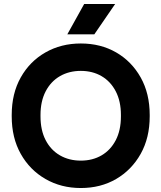

<svg xmlns="http://www.w3.org/2000/svg" viewBox="-20 -933 813 967"><path d="M387 14Q288 14 209 -31.5Q130 -77 84.5 -158Q39 -239 39 -347V-354Q39 -462 84.5 -543Q130 -624 209 -669Q288 -714 387 -714Q487 -714 565 -669Q643 -624 688.5 -543Q734 -462 734 -354V-347Q734 -239 688.5 -158Q643 -77 565 -31.5Q487 14 387 14ZM387 -124Q446 -124 491.5 -150.5Q537 -177 563 -227Q589 -277 589 -347V-354Q589 -423 563 -473Q537 -523 491.5 -549.5Q446 -576 387 -576Q328 -576 282 -549.5Q236 -523 210 -473Q184 -423 184 -354V-347Q184 -277 210 -227Q236 -177 282 -150.5Q328 -124 387 -124ZM319 -760 404 -913H560L455 -760Z"/></svg>

Font: SUSE Thin
Style: Bold
Weight: 700
Version: Version 1.000